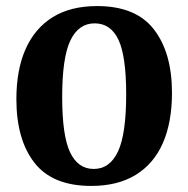

<svg xmlns="http://www.w3.org/2000/svg" viewBox="-20 -603 621 633"><path d="M281 10Q153 10 93.5 -66.5Q34 -143 34 -276Q34 -373 64.5 -441.5Q95 -510 154 -546.5Q213 -583 300 -583Q428 -583 487.5 -506Q547 -429 547 -297Q547 -200 517 -131.5Q487 -63 427.5 -26.5Q368 10 281 10ZM292 -526Q239 -526 212 -469.5Q185 -413 185 -283Q185 -156 211 -101Q237 -46 289 -46Q342 -46 369 -103.5Q396 -161 396 -292Q396 -418 370.5 -472Q345 -526 292 -526Z"/></svg>

Font: Rasa
Style: Bold
Weight: 700
Designer: Anna Giedrys (Yrsa+Rasa design), David Brezina (Yrsa art-direction, Rasa art-direction, design)
Foundry: Rosetta Type Foundry
Version: Version 2.004